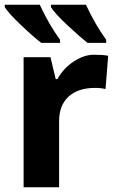

<svg xmlns="http://www.w3.org/2000/svg" viewBox="-21 -786 495 806"><path d="M433.1 -551.8 421.9 -412.1Q403.8 -417 377.9 -417Q306.6 -417 266.8 -380.4Q227.1 -343.8 227.1 -277.8V0H78.1V-545.9H190.9L212.9 -454.1H220.2Q245.6 -500 288.8 -528.1Q332 -556.2 372.6 -556.2Q413.1 -556.2 433.1 -551.8ZM231 -606H151.9Q116.2 -633.8 65.2 -682.6Q14.2 -731.4 -1 -755.9V-766.1H146Q184.1 -683.6 231 -619.1ZM424.8 -606H346.2Q315.9 -629.9 262.7 -679.4Q209.5 -729 192.9 -755.9V-766.1H339.8Q377.9 -683.6 424.8 -619.1Z"/></svg>

Font: NotoSans-Bold
Style: Bold
Weight: 700
Designer: Monotype Design team
Foundry: Monotype Imaging Inc.
Version: Version 1.04